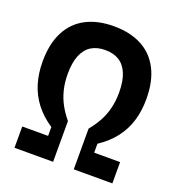

<svg xmlns="http://www.w3.org/2000/svg" viewBox="-134 -851 888 961"><g transform="rotate(20 310.0 -371.0)"><path d="M173.5 -439.3Q173.5 -392.4 183.4 -353.5Q193.2 -314.5 211.1 -281.8Q228.9 -249 255.4 -217V0H49.8V-113.4H187.5V-160.6Q134.4 -196 100.7 -240Q67 -283.9 50.6 -337.2Q34.2 -390.6 34.2 -454.7Q34.2 -548.5 67.3 -612.8Q100.4 -677.1 162.2 -709.5Q224.1 -742 310.4 -742Q396.8 -742 458.6 -709.5Q520.4 -677.1 553.5 -612.8Q586.7 -548.5 586.7 -454.7Q586.7 -390.2 570.2 -337Q553.8 -283.9 519.9 -240Q486 -196 432.9 -161V-113.4H571V0H365.4V-217Q391.9 -249 409.8 -281.8Q427.6 -314.5 437.5 -353.5Q447.3 -392.4 447.3 -439.3Q447.3 -499.2 431.1 -538.5Q414.8 -577.8 384.4 -596.5Q354 -615.2 310.4 -615.2Q266.8 -615.2 236.4 -596.5Q206 -577.8 189.8 -538.5Q173.5 -499.2 173.5 -439.3Z"/></g></svg>

Font: Monaspace Neon Var
Style: Regular
Weight: 400
Designer: Riley Cran and the Lettermatic Team
Version: Version 1.000 (Monaspace Neon Var)